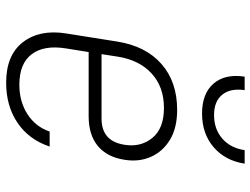

<svg xmlns="http://www.w3.org/2000/svg" viewBox="-118 -708 835 640"><g transform="rotate(90 300.0 -387.5)"><path d="M255 10Q163 10 120 -46Q77 -102 91 -190L118 -360Q133 -455 192.5 -507.5Q252 -560 346 -560Q406 -560 445.5 -536Q485 -512 502.5 -472Q520 -432 512 -384Q503 -326 466 -295.5Q429 -265 367 -265H153L141 -190Q129 -117 160 -75.5Q191 -34 262 -34Q318 -34 360 -61Q402 -88 418 -135H468Q445 -66 389 -28Q333 10 255 10ZM160 -308H375Q450 -308 462 -384Q471 -438 439.5 -477Q408 -516 339 -516Q269 -516 224 -474.5Q179 -433 168 -360ZM358 -643Q291 -643 258 -681.5Q225 -720 235 -785H280Q273 -738 295 -710.5Q317 -683 363 -683Q410 -683 441.5 -710.5Q473 -738 480 -785H525Q515 -720 470 -681.5Q425 -643 358 -643Z"/></g></svg>

Font: JetBrains Mono Thin
Style: Italic
Weight: 100
Italic angle: -9°
Monospace: yes
Designer: Philipp Nurullin, Konstantin Bulenkov
Foundry: JetBrains
Version: Version 2.305; ttfautohint (v1.8.4.7-5d5b)